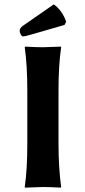

<svg xmlns="http://www.w3.org/2000/svg" viewBox="-20 -863 391 886"><path d="M228 -842.8 85.9 -744.1C75.8 -737 70.8 -729 70.8 -720.2C70.8 -715.3 72.5 -709.9 75.9 -703.9C79.3 -697.8 83 -694.8 86.9 -694.8C91.5 -694.8 104.5 -697.9 126 -704.1L277.8 -748L285.2 -762.2C280.6 -777.5 273.2 -792.6 262.9 -807.4C252.7 -822.2 241 -834 228 -842.8ZM106 -444.8V-200.2C106 -120.8 102.1 -54 94.2 0L95.2 2.9L178.2 0C201 0 228.2 1 259.8 2.9L262.2 0C254.1 -59.6 250 -126.3 250 -200.2V-444.8C250 -522.9 254.1 -589.7 262.2 -645L261.2 -647.9L178.2 -645C155.4 -645 128.1 -646 96.2 -647.9L94.2 -645C102.1 -588.1 106 -521.3 106 -444.8Z"/></svg>

Font: Linux Biolinum G
Style: Bold
Weight: 700
Designer: Philipp H. Poll
Foundry: Philipp H. Poll
Version: Version 1.1.0